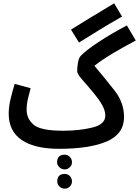

<svg xmlns="http://www.w3.org/2000/svg" viewBox="-20 -868 831 1147"><path d="M721 -169Q721 -255 664.5 -327Q608 -399 544 -475Q587 -509 647.5 -545.5Q708 -582 791 -626L738 -716Q648 -669 570.5 -618Q493 -567 462 -534Q451 -523 446 -494.5Q441 -466 441 -443Q441 -426 470.5 -393Q500 -360 543 -308Q570 -276 589.5 -242Q609 -208 609 -177Q609 -125 531.5 -106Q454 -87 357 -87L332 21Q517 21 619 -23.5Q721 -68 721 -169ZM332 21 377 -10 357 -87Q224 -87 181.5 -122.5Q139 -158 139 -213Q139 -245 147.5 -280.5Q156 -316 163 -341L68 -367Q56 -330 44 -280Q32 -230 32 -189Q32 -84 110 -31.5Q188 21 332 21ZM452 -614Q507 -648 570 -687Q633 -726 709 -769L662 -848Q511 -758 404 -691ZM367 144Q384 144 397 131Q410 118 410 102Q410 82 397 69Q384 56 367 56Q321 56 321 102Q321 118 334.5 131Q348 144 367 144ZM367 259Q385 259 397.5 246Q410 233 410 216Q410 197 397.5 184Q385 171 367 171Q322 171 322 216Q322 233 335 246Q348 259 367 259Z"/></svg>

Font: Noto Sans Arabic UI ExtraCondensed Semi
Style: Regular
Weight: 600
Width: 3
Designer: Nadine Chahine - Monotype Design Team
Foundry: Monotype Imaging Inc.
Version: Version 1.900